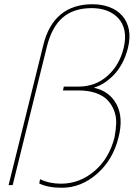

<svg xmlns="http://www.w3.org/2000/svg" viewBox="-20 -865 642 896"><path d="M533.2 -224.1Q507.3 -119.1 432.9 -54Q358.4 11.2 269 11.2Q203.6 11.2 163.1 -8.8L167 -28.8Q210.9 -7.8 264.2 -7.8Q351.6 -7.8 420.4 -66.4Q489.3 -125 514.2 -223.1Q521 -257.3 522.2 -289.1Q523.4 -320.8 512.5 -348.9Q501.5 -377 481.9 -397.7Q462.4 -418.5 427.5 -430.7Q392.6 -442.9 346.2 -442.9H273.9L277.8 -460.9H345.2Q423.8 -460.4 480.5 -510Q537.1 -559.6 557.1 -641.1Q567.9 -686.5 561 -721.2Q554.2 -755.9 532.5 -779.5Q510.7 -803.2 479 -815.2Q447.3 -827.1 408.2 -827.1Q323.7 -827.1 272.5 -783Q221.2 -738.8 198.2 -645L39.1 -1H20L182.1 -654.8Q205.1 -749.5 263.2 -797.4Q321.3 -845.2 411.1 -845.2Q455.6 -845.2 491.5 -831.5Q527.3 -817.9 550.5 -791.5Q573.7 -765.1 581.3 -727.3Q588.9 -689.5 577.1 -641.1Q567.4 -601.6 549.1 -568.1Q530.8 -534.7 508.5 -512.7Q486.3 -490.7 464.1 -476.8Q441.9 -462.9 420.9 -457L419.9 -455.1Q491.7 -439 524.2 -377.4Q556.6 -315.9 533.2 -224.1Z"/></svg>

Font: Sinkin Sans 100 Thin Italic
Style: Regular
Weight: 100
Italic angle: -112°
Designer: Keith Bates
Foundry: K-Type
Version: Sinkin Sans (version 1.0)  by Keith Bates   •   © 2014   www